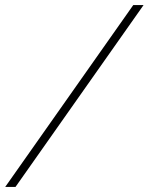

<svg xmlns="http://www.w3.org/2000/svg" viewBox="-60 -735 584 755"><path d="M-39.5 0 464 -715H504.5L1 0Z"/></svg>

Font: Newsreader 72pt
Style: Bold Italic
Weight: 700
Italic angle: -17°
Designer: Hugues Gentile
Foundry: Production Type
Version: Version 1.003; ttfautohint (v1.8.3)